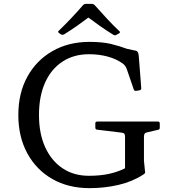

<svg xmlns="http://www.w3.org/2000/svg" viewBox="-20 -967 879 995"><path d="M286 -796Q277 -802 285 -808Q315 -837 346 -869.5Q377 -902 410 -940Q417 -947 426 -947H455Q464 -947 471 -940Q505 -902 536 -868.5Q567 -835 598 -806Q606 -800 597 -794Q594 -792 590.5 -790.5Q587 -789 584 -787Q576 -781 567 -787Q531 -809 496.5 -833.5Q462 -858 427 -884H449Q416 -859 382 -835Q348 -811 314 -790Q306 -785 297 -788Q294 -790 291 -792Q288 -794 286 -796ZM441 -686Q362 -686 303.5 -647.5Q245 -609 213.5 -538.5Q182 -468 182 -371Q182 -275 214 -204.5Q246 -134 304 -95Q362 -56 441 -56Q499 -56 545 -66Q591 -76 628 -95V-258Q628 -270 623.5 -274.5Q619 -279 607 -280L483 -295Q474 -296 474 -306V-328Q474 -337 484 -337H799Q808 -337 808 -327V-305Q808 -295 798 -294L746 -282Q734 -280 730 -274.5Q726 -269 726 -257V-134L731 -84Q733 -74 731.5 -70.5Q730 -67 722 -62Q667 -26 595 -9Q523 8 444 8Q334 8 251 -39.5Q168 -87 121.5 -172.5Q75 -258 75 -371Q75 -484 121.5 -569Q168 -654 251.5 -702Q335 -750 444 -750Q511 -750 556 -739Q601 -728 638 -714L675 -706Q685 -705 689.5 -702Q694 -699 696.5 -691Q699 -683 700 -666L712 -510Q713 -502 703 -499L685 -496Q676 -495 673 -504L638 -606Q634 -617 629.5 -624Q625 -631 616 -638Q582 -662 537.5 -674Q493 -686 441 -686Z"/></svg>

Font: Hahmlet
Style: Regular
Weight: 400
Designer: Minjoo Ham & Mark Frömberg
Foundry: hypertype
Version: Version 1.001; ttfautohint (v1.8.3)